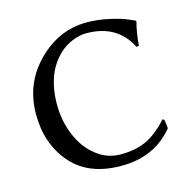

<svg xmlns="http://www.w3.org/2000/svg" viewBox="-99 -759 876 869"><g transform="rotate(-15 338.5 -324.0)"><path d="M380 -658Q434 -658 488.5 -645.5Q543 -633 571 -620L598 -608L600 -605Q586 -551 582 -494L570 -493Q511 -611 366 -611Q345 -611 322 -604.5Q299 -598 275 -584.5Q251 -571 229.5 -548.5Q208 -526 191.5 -496.5Q175 -467 165 -425Q155 -383 155 -334Q155 -256 183 -189Q211 -122 262 -81.5Q313 -41 375 -41Q446 -41 496 -64Q546 -87 599 -145L606 -142Q610 -130 612 -100Q522 10 366 10Q213 10 132.5 -83Q52 -176 52 -315Q52 -459 151 -558.5Q250 -658 380 -658Z"/></g></svg>

Font: Libertinus Sans
Style: Regular
Weight: 400
Designer: Philipp H. Poll
Foundry: Khaled Hosny
Version: Version 6.1